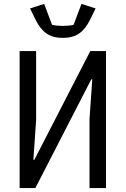

<svg xmlns="http://www.w3.org/2000/svg" viewBox="-20 -958 640 978"><path d="M80 -698H164V-346L150 -144H155L440 -698H520V0H436V-352L450 -554H445L160 0H80ZM161 -858 133 -915 205 -938 245 -832Q254 -829 270.5 -827.5Q287 -826 300 -826Q313 -826 329.5 -827.5Q346 -829 355 -832L395 -938L467 -915L439 -858Q415 -809 382.5 -787Q350 -765 300 -765Q250 -765 217.5 -787Q185 -809 161 -858Z"/></svg>

Font: iA Writer Duo V
Style: Regular
Weight: 400
Designer: Mike Abbink, Paul van der Laan, Pieter van Rosmalen, Oliver Reichenstein
Foundry: Information Architects Inc.
Version: Version 2.000